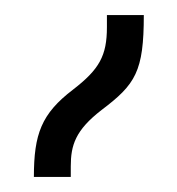

<svg xmlns="http://www.w3.org/2000/svg" viewBox="-20 -836 235 255"><path d="M25 -601H74V-615C74 -643 80 -663 115 -690C160 -724 171 -741 171 -816H122V-800C122 -762 112 -744 77 -717C35 -685 25 -658 25 -601Z"/></svg>

Font: Noto Sans Armenian Condensed Light
Style: Regular
Weight: 300
Width: 3
Designer: Monotype Design Team
Foundry: Monotype Imaging Inc.
Version: Version 2.008